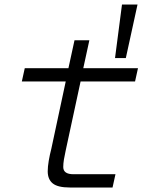

<svg xmlns="http://www.w3.org/2000/svg" viewBox="-20 -833 640 853"><path d="M491 -575 522 -813H591L539 -575ZM290 0Q237 0 214.5 -18Q192 -36 192 -72Q192 -92 196.5 -118.5Q201 -145 208 -172L272 -471H77L90 -530H284L311 -654H377L350 -530H593L580 -471H338L272 -165Q267 -143 264 -124.5Q261 -106 261 -91Q261 -59 306 -59H493L480 0Z"/></svg>

Font: Geist Mono Light
Style: Italic
Weight: 300
Italic angle: -12°
Monospace: yes
Designer: Basement.studio, Andrés Briganti, Mateo Zaragoza
Foundry: Basement.studio, Vercel, Andrés Briganti, Guido Ferreyra, Mateo Zaragoza
Version: Version 1.500; ttfautohint (v1.8.4.7-5d5b)